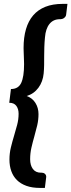

<svg xmlns="http://www.w3.org/2000/svg" viewBox="-20 -792 359 965"><path d="M319 -772.5 312.5 -719Q312 -713 308.8 -708.5Q305.5 -704 301.2 -701Q297 -698 292.2 -696.8Q287.5 -695.5 284.5 -695.5H281Q248 -695.5 228.8 -671.8Q209.5 -648 206 -604Q203.5 -578.5 202.8 -555Q202 -531.5 202 -509.2Q202 -487 201.8 -465.8Q201.5 -444.5 199.5 -423Q195.5 -381 172.8 -350.5Q150 -320 114 -309.5Q142.5 -299.5 158 -274.8Q173.5 -250 173.5 -218.5Q173.5 -189.5 167 -161.8Q160.5 -134 152.5 -106.2Q144.5 -78.5 138 -50.2Q131.5 -22 131.5 8.5Q131.5 38.5 145.2 57.2Q159 76 186 76H190Q193.5 76 197.8 77.2Q202 78.5 205.5 81.5Q209 84.5 211 89Q213 93.5 212 100L205.5 152.5H181Q141.5 152.5 112.5 142Q83.5 131.5 64.8 112.8Q46 94 36.8 68Q27.5 42 27.5 10.5Q27.5 -22 34.8 -51.5Q42 -81 50.5 -109Q59 -137 66.2 -164.5Q73.5 -192 73.5 -220.5Q73.5 -244.5 62 -260Q50.5 -275.5 26.5 -275.5L35 -344.5Q72 -344.5 86.5 -375.2Q101 -406 101 -469.5Q101 -477.5 100.5 -488Q100 -498.5 99.8 -509.8Q99.5 -521 99 -531.8Q98.5 -542.5 98.5 -551Q98.5 -604 110.5 -645.2Q122.5 -686.5 146.8 -714.8Q171 -743 208 -757.8Q245 -772.5 295 -772.5Z"/></svg>

Font: Lato 2
Style: Bold Italic
Weight: 700
Italic angle: -7°
Designer: Lukasz Dziedzic with Adam Twardoch and Botio Nikoltchev
Foundry: tyPoland Lukasz Dziedzic
Version: Version 2.015; 2015-08-06; http://www.latofonts.com/